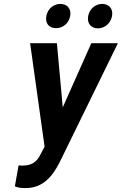

<svg xmlns="http://www.w3.org/2000/svg" viewBox="-20 -749 623 982"><path d="M75 97 56 204C71 211 89 213 111 213C201 213 250 151 286 79L583 -528H447L301 -200L271 -528H134L208 1L187 41C168 80 141 98 94 98C88 98 81 97 75 97ZM267 -605C301 -605 332 -629 339 -667C346 -704 323 -729 289 -729C255 -729 224 -705 217 -667C210 -628 232 -605 267 -605ZM481 -604C515 -604 546 -629 553 -667C560 -704 537 -729 503 -729C469 -729 438 -705 431 -667C424 -629 446 -604 481 -604Z"/></svg>

Font: Asimov
Style: NarIt
Weight: 500
Designer: Google
Version: Version 2.000980; 2014